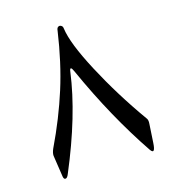

<svg xmlns="http://www.w3.org/2000/svg" viewBox="-120 -633 727 816"><g transform="rotate(-20 244.0 -225.0)"><path d="M227 -527C206 -438 180 -356 150 -284C120 -212 83 -138 38 -62C32 -51 29 -41 29 -33L35 64C36 73 39 76 44 76C49 76 54 71 59 61C138 -88 191 -223 218 -344C222 -363 228 -361 235 -340C290 -182 353 -41 422 83C433 102 441 95 446 60L458 -21C460 -32 459 -40 456 -45C400 -140 353 -234 315 -324C277 -414 257 -481 255 -526C255 -533 253 -537 249 -540C245 -543 241 -544 236 -542C231 -540 228 -534 227 -527Z"/></g></svg>

Font: XITS Math
Style: Regular
Weight: 400
Designer: MicroPress Inc., with final additions and corrections provided by Coen Hoffman, Elsevier (retired)
Version: Version 1.108